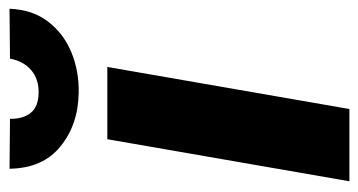

<svg xmlns="http://www.w3.org/2000/svg" viewBox="-202 -580 782 419"><g transform="rotate(-90 189.5 -371.0)"><path d="M252.4 -528.3 160.6 0H2.9L94.7 -528.3ZM270.5 -740.7 379.4 -741.7Q377.4 -691.4 351.3 -657.5Q325.2 -623.5 284.2 -606.7Q243.2 -589.8 195.8 -590.8Q126.5 -591.8 78.9 -630.6Q31.2 -669.4 30.3 -741.7L139.2 -740.7Q138.7 -712.4 152.1 -695.6Q165.5 -678.7 195.8 -678.2Q226.1 -677.7 245.6 -694.6Q265.1 -711.4 270.5 -740.7Z"/></g></svg>

Font: Roboto Condensed Black
Style: Italic
Weight: 900
Italic angle: -12°
Designer: Christian Robertson
Foundry: Google
Version: Version 3.008; 2023